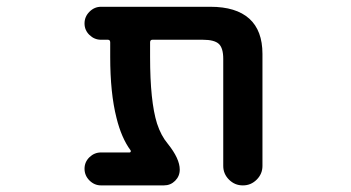

<svg xmlns="http://www.w3.org/2000/svg" viewBox="-20 -568 1040 569"><path d="M699.2 -18.6Q675.8 -18.6 658.7 -35.6Q641.6 -52.7 641.6 -76.2V-393.6Q641.6 -425.8 628.4 -438Q615.2 -450.2 581.1 -450.2H431.6Q424.8 -450.2 424.8 -442.4V-399.4Q424.8 -267.6 445.3 -202.1Q457 -166 477.5 -141.6Q512.7 -97.7 512.7 -65.4Q512.7 -45.9 499 -32.2Q485.4 -18.6 465.8 -18.6H279.3Q259.8 -18.6 245.1 -33.2Q230.5 -47.9 230.5 -67.9Q230.5 -87.9 245.1 -102.1Q259.8 -116.2 279.3 -116.2H364.3Q366.2 -116.2 367.2 -118.2Q368.2 -120.1 367.2 -122.1Q339.8 -159.2 325.2 -218.8Q306.6 -292 306.6 -399.4V-442.4Q306.6 -450.2 299.8 -450.2H279.3Q259.8 -450.2 245.1 -464.4Q230.5 -478.5 230.5 -498.5Q230.5 -518.6 245.1 -533.2Q259.8 -547.9 279.3 -547.9H603.5Q679.7 -547.9 718.8 -512.7Q757.8 -477.5 757.8 -408.2V-76.2Q757.8 -52.7 740.7 -35.6Q723.6 -18.6 700.2 -18.6Z"/></svg>

Font: Rounded Mgen+ 1mn medium
Style: Regular
Weight: 500
Designer: [Source Han Sans]
Ryoko NISHIZUKA  (kana & ideographs); Paul D. Hunt (Latin, Greek & Cyrillic); Wenlong ZHANG  (bopomofo
Version: Version 1.059.20150602